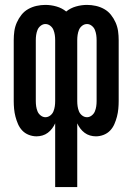

<svg xmlns="http://www.w3.org/2000/svg" viewBox="-20 -548 540 783"><path d="M205 215V-45Q200 -34 192.5 -24Q185 -14 175 -6.5Q165 1 153 4.5Q141 8 129 8Q113 8 97.5 2Q82 -4 71 -15.5Q60 -27 53.5 -42Q47 -57 43 -72.5Q39 -88 37.5 -104Q36 -120 36 -136V-384Q36 -403 38.5 -421Q41 -439 48.5 -456Q56 -473 67.5 -487.5Q79 -502 95 -511Q111 -520 129 -524Q147 -528 165 -528Q188 -528 210.5 -521.5Q233 -515 250 -501Q267 -515 289.5 -521.5Q312 -528 335 -528Q353 -528 371 -524Q389 -520 405 -511Q421 -502 432.5 -487.5Q444 -473 451.5 -456Q459 -439 461.5 -421Q464 -403 464 -384V-136Q464 -120 462.5 -104Q461 -88 457 -72.5Q453 -57 446.5 -42Q440 -27 429 -15.5Q418 -4 402.5 2Q387 8 371 8Q359 8 347 4.5Q335 1 325 -6.5Q315 -14 307.5 -24Q300 -34 295 -45V215ZM165 -70Q176 -70 185 -77Q194 -84 198 -94Q202 -104 203.5 -114.5Q205 -125 205 -136V-384Q205 -395 203.5 -405.5Q202 -416 198 -426Q194 -436 185 -443Q176 -450 165 -450Q155 -450 146 -443Q137 -436 133 -426Q129 -416 127.5 -405.5Q126 -395 126 -384V-136Q126 -125 127.5 -114.5Q129 -104 133 -94Q137 -84 146 -77Q155 -70 165 -70ZM335 -70Q345 -70 354 -77Q363 -84 367 -94Q371 -104 372.5 -114.5Q374 -125 374 -136V-384Q374 -395 372.5 -405.5Q371 -416 367 -426Q363 -436 354 -443Q345 -450 335 -450Q324 -450 315 -443Q306 -436 302 -426Q298 -416 296.5 -405.5Q295 -395 295 -384V-136Q295 -125 296.5 -114.5Q298 -104 302 -94Q306 -84 315 -77Q324 -70 335 -70Z"/></svg>

Font: Iosevka Term Curly Semibold
Style: Regular
Weight: 600
Designer: Belleve Invis
Foundry: Belleve Invis
Version: Version 32.3.0